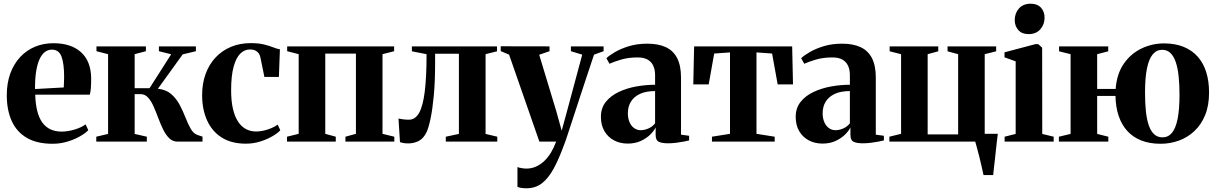

<svg xmlns="http://www.w3.org/2000/svg" viewBox="-20 -762 6545 1033"><path d="M263 11.5Q178.5 11.5 124 -20.5Q69.5 -52.5 43 -111.2Q16.5 -170 16.5 -249.5Q16.5 -315 35.5 -366.8Q54.5 -418.5 88.5 -455Q122.5 -491.5 168 -510.5Q213.5 -529.5 267.5 -529.5Q362 -529.5 415.5 -481.5Q469 -433.5 470.5 -342.5Q470.5 -309.5 468.8 -287.2Q467 -265 463 -252.5H169.5Q171 -203 180.2 -165.8Q189.5 -128.5 207 -103.8Q224.5 -79 250.8 -66.5Q277 -54 312 -54Q345 -54 382 -65.2Q419 -76.5 440.5 -93L455 -61.5Q440 -45.5 410.2 -28.5Q380.5 -11.5 342.2 0Q304 11.5 263 11.5ZM168.5 -283 323 -291.5Q324 -306 324.2 -319.5Q324.5 -333 325 -347.5Q325 -419.5 311 -457.2Q297 -495 259 -495Q239 -495 222.2 -482.8Q205.5 -470.5 193.2 -444.5Q181 -418.5 174.5 -378.5Q168 -338.5 168.5 -283Z M498 0V-26.5L561.5 -41.5V-470.5L499 -486.5V-512.5H765V-486.5L704.5 -470.5V-287.5H784.5L901 -470L835 -486.5V-512.5H1034V-486.5L963 -469.5L829.5 -284.5Q873.5 -280 901.2 -255.8Q929 -231.5 946.8 -197.8Q964.5 -164 978 -129.5Q991.5 -95 1006.2 -69Q1021 -43 1043.5 -35.5L1069.5 -27V0H935Q909 0 890.2 -18.5Q871.5 -37 857.5 -66Q843.5 -95 831.2 -127.8Q819 -160.5 806.2 -189.5Q793.5 -218.5 776.8 -237Q760 -255.5 736.5 -255.5H704.5V-41.5L770 -26.5V0Z M1303 11Q1225 11 1172.8 -22.2Q1120.5 -55.5 1094 -114.5Q1067.5 -173.5 1067.5 -250Q1067.5 -313 1086.2 -364.2Q1105 -415.5 1139.5 -452.5Q1174 -489.5 1222.2 -509.8Q1270.5 -530 1329 -530Q1371 -530 1400.2 -522.8Q1429.5 -515.5 1450.2 -507.2Q1471 -499 1486 -496.5L1480.5 -348H1402.5L1381 -453.5Q1378.5 -466 1371.5 -475.5Q1364.5 -485 1353 -490.5Q1341.5 -496 1325 -496Q1295.5 -496 1272.8 -473.5Q1250 -451 1236.8 -402.5Q1223.5 -354 1223.5 -276Q1223.5 -218.5 1233.2 -176.8Q1243 -135 1260.8 -107.8Q1278.5 -80.5 1303.5 -67.5Q1328.5 -54.5 1358.5 -54.5Q1378 -54.5 1399.5 -59.5Q1421 -64.5 1440.5 -72.8Q1460 -81 1474 -91.5L1488 -61Q1474 -45.5 1445.2 -28.8Q1416.5 -12 1379.5 -0.5Q1342.5 11 1303 11Z M1524 0V-26.5L1587 -42V-470.5L1525 -486.5V-512.5H2100.5V-486.5L2038 -470.5V-42L2101.5 -26.5V0H1838.5V-26.5L1895 -42V-473.5H1730V-42L1786.5 -26.5V0Z M2177 9.5Q2161 9.5 2150.2 7.5Q2139.5 5.5 2132 3L2124 -124Q2134.5 -121.5 2149.8 -119.8Q2165 -118 2180.5 -118Q2214 -118 2234.8 -154.5Q2255.5 -191 2265.2 -269Q2275 -347 2275 -470.5L2196 -486V-512.5H2654V-486L2592.5 -470.5V-41.5L2655.5 -26.5V0H2378.5V-26.5L2449 -41.5V-473H2321V-424Q2321 -322 2313.8 -246.2Q2306.5 -170.5 2296 -121.5Q2285.5 -72.5 2275 -51Q2259 -17.5 2233.5 -4Q2208 9.5 2177 9.5Z M2812.5 251Q2796.5 251 2783.5 248.8Q2770.5 246.5 2764 243V137Q2772.5 140 2785.8 142.5Q2799 145 2813 145Q2840 145 2864 134.2Q2888 123.5 2908.5 104Q2929 84.5 2944.8 58Q2960.5 31.5 2972 0H2882L2719 -468L2674 -487V-513L2936.5 -512.5V-486.5L2881 -467.5L2973 -163.5L3002 -59L3029 -157.5L3112.5 -468L3051.5 -486.5V-512.5H3227.5V-486.5L3176 -468Q3156 -408.5 3134.8 -344.5Q3113.5 -280.5 3093.8 -220Q3074 -159.5 3057.5 -109.2Q3041 -59 3030.2 -26.2Q3019.5 6.5 3016 14Q2987.5 92.5 2958.8 145.2Q2930 198 2895.2 224.5Q2860.5 251 2812.5 251Z M3357.5 10.5Q3316 10.5 3283.5 -6.8Q3251 -24 3232 -56.2Q3213 -88.5 3213 -133.5Q3213 -181 3239.5 -214Q3266 -247 3309 -267.2Q3352 -287.5 3403.2 -296.8Q3454.5 -306 3504.5 -306V-358Q3504.5 -386.5 3494.8 -408Q3485 -429.5 3464.5 -441.2Q3444 -453 3410.5 -453Q3360.5 -453 3321.2 -441.2Q3282 -429.5 3259 -419L3242.5 -449Q3259 -464.5 3290 -482.5Q3321 -500.5 3364.8 -513.8Q3408.5 -527 3463 -527Q3522.5 -527 3562.8 -508Q3603 -489 3623.5 -448.8Q3644 -408.5 3644 -345V-37.5L3687.5 -31.5V-6.5Q3677 -4 3658.5 -0.2Q3640 3.5 3618 6.2Q3596 9 3573.5 9Q3541.5 9 3524.5 0.8Q3507.5 -7.5 3507.5 -36V-76.5Q3498.5 -57.5 3477.8 -37.2Q3457 -17 3426.5 -3.2Q3396 10.5 3357.5 10.5ZM3427 -61.5Q3447.5 -61.5 3469 -71Q3490.5 -80.5 3504.5 -98.5V-272Q3455.5 -272 3423 -256.8Q3390.5 -241.5 3374.2 -214.8Q3358 -188 3358 -153Q3358 -125.5 3367 -104.8Q3376 -84 3391.8 -72.8Q3407.5 -61.5 3427 -61.5Z M3810.5 0V-26.5L3907.5 -42V-480L3822.5 -474L3793 -308H3710L3714.5 -512.5H4242L4246.5 -308H4164L4134 -474L4050 -480V-42L4148 -26.5V0Z M4405.5 10.5Q4364 10.5 4331.5 -6.8Q4299 -24 4280 -56.2Q4261 -88.5 4261 -133.5Q4261 -181 4287.5 -214Q4314 -247 4357 -267.2Q4400 -287.5 4451.2 -296.8Q4502.5 -306 4552.5 -306V-358Q4552.5 -386.5 4542.8 -408Q4533 -429.5 4512.5 -441.2Q4492 -453 4458.5 -453Q4408.5 -453 4369.2 -441.2Q4330 -429.5 4307 -419L4290.5 -449Q4307 -464.5 4338 -482.5Q4369 -500.5 4412.8 -513.8Q4456.5 -527 4511 -527Q4570.5 -527 4610.8 -508Q4651 -489 4671.5 -448.8Q4692 -408.5 4692 -345V-37.5L4735.5 -31.5V-6.5Q4725 -4 4706.5 -0.2Q4688 3.5 4666 6.2Q4644 9 4621.5 9Q4589.5 9 4572.5 0.8Q4555.5 -7.5 4555.5 -36V-76.5Q4546.5 -57.5 4525.8 -37.2Q4505 -17 4474.5 -3.2Q4444 10.5 4405.5 10.5ZM4475 -61.5Q4495.5 -61.5 4517 -71Q4538.5 -80.5 4552.5 -98.5V-272Q4503.5 -272 4471 -256.8Q4438.5 -241.5 4422.2 -214.8Q4406 -188 4406 -153Q4406 -125.5 4415 -104.8Q4424 -84 4439.8 -72.8Q4455.5 -61.5 4475 -61.5Z M5271.5 180Q5267.5 161 5261.8 136Q5256 111 5249.8 85Q5243.5 59 5237.2 36.5Q5231 14 5227 0H4765V-26.5L4828 -42V-470.5L4766.5 -486V-512.5H5028V-486L4971 -470.5V-39H5135V-470.5L5078 -486V-512.5H5339.5V-486L5278 -470.5V-42H5348.5Q5346 -23 5343.2 0Q5340.5 23 5338 47.8Q5335.5 72.5 5332.8 96.5Q5330 120.5 5327.5 142Q5325 163.5 5323.5 180Z M5385 0V-26.5L5444.5 -41.5V-432L5384.5 -453.5V-480.5L5550.5 -524.5H5566L5587 -505.5L5587.5 -41.5L5649 -26.5V0ZM5513.5 -578.5Q5478 -578.5 5458.8 -600.2Q5439.5 -622 5439.5 -654Q5439.5 -691 5462.2 -716.5Q5485 -742 5525 -742H5526Q5561 -742 5580.5 -720.8Q5600 -699.5 5600 -667Q5600 -630.5 5577.2 -604.5Q5554.5 -578.5 5514.5 -578.5Z M6224 11.5Q6165 11.5 6120.2 -6.2Q6075.5 -24 6045 -57.5Q6014.5 -91 5998.5 -138.8Q5982.5 -186.5 5981.5 -246H5883V-41.5L5943 -26.5V0H5677V-26.5L5740 -41.5V-470.5L5678 -486V-512.5H5942.5V-486L5883 -470.5V-283.5H5982.5Q5988.5 -365 6026.5 -419.5Q6064.5 -474 6121.8 -501.2Q6179 -528.5 6242.5 -528.5Q6302.5 -528.5 6348 -510Q6393.5 -491.5 6424 -457Q6454.5 -422.5 6469.8 -373.8Q6485 -325 6485 -264Q6485 -193.5 6463.5 -141.8Q6442 -90 6405 -55.8Q6368 -21.5 6321.2 -5Q6274.5 11.5 6224 11.5ZM6234 -23Q6265 -23 6285.2 -47.2Q6305.5 -71.5 6315.8 -122.5Q6326 -173.5 6326 -252Q6326 -307.5 6321.2 -352.2Q6316.5 -397 6305.5 -428.8Q6294.5 -460.5 6276.8 -477.2Q6259 -494 6232.5 -494Q6202 -494 6181.5 -469Q6161 -444 6150.8 -393.2Q6140.5 -342.5 6140.5 -264.5Q6140.5 -207.5 6145.2 -162.8Q6150 -118 6161 -86.8Q6172 -55.5 6190.2 -39.2Q6208.5 -23 6234 -23Z"/></svg>

Font: Merriweather 120pt
Style: Bold
Weight: 700
Designer: Eben Sorkin
Foundry: Eben Sorkin
Version: Version 2.100